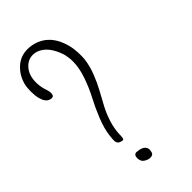

<svg xmlns="http://www.w3.org/2000/svg" viewBox="-260 -678 697 697"><g transform="rotate(-45 89.0 -329.0)"><path d="M153.8 -451.7Q149.9 -421.4 137.9 -390.9Q126 -360.4 112.1 -335Q98.1 -309.6 84.5 -284.2Q70.8 -258.8 61.3 -229Q51.8 -199.2 50.8 -169.4Q50.8 -167.5 50.8 -164.6Q50.8 -161.6 50.5 -159.9Q50.3 -158.2 50 -155.8Q49.8 -153.3 49.3 -152.1Q48.8 -150.9 48.1 -149.4Q47.4 -147.9 45.9 -147.5Q44.4 -147 42.5 -147Q40 -147 31.2 -150.4Q23.9 -153.8 21.5 -162.1Q19.5 -169.9 22.5 -192.4Q25.9 -224.6 42 -264.4Q58.1 -304.2 74.7 -335.2Q91.3 -366.2 105 -405.3Q118.7 -444.3 118.7 -477.1Q118.7 -497.1 113.8 -516.1Q113.3 -516.6 113.3 -518.1Q113.3 -519.5 112.8 -520Q107.4 -535.2 103.5 -543Q90.3 -570.3 71.5 -584Q52.7 -597.7 32.7 -597.7Q6.3 -597.7 -12 -575.9Q-30.3 -554.2 -30.3 -519Q-30.3 -500.5 -25.9 -484.4Q-23.4 -475.6 -22.5 -473.1Q-22.5 -472.2 -21.5 -470Q-20.5 -467.8 -20.5 -466.8Q-18.6 -460.4 -18.6 -451.7Q-18.6 -437.5 -29.8 -437.5Q-33.2 -437.5 -38.6 -439Q-50.8 -442.9 -58.1 -458Q-60.1 -462.4 -63 -472.2Q-66.9 -487.3 -66.9 -508.3Q-66.9 -529.3 -63 -544.9Q-53.2 -580.1 -27.6 -603Q-2 -626 33.7 -626Q55.2 -626 76.7 -617.7Q116.2 -602.1 136.7 -560.5Q144 -545.4 148.4 -528.8Q154.8 -504.9 154.8 -474.6Q154.8 -458.5 153.8 -451.7ZM48.8 -82Q79.6 -79.6 86.4 -64.9Q86.9 -64.5 87.4 -63Q87.9 -61.5 88.4 -60.5Q90.3 -53.7 87.4 -43Q85 -31.7 70.3 -31.7Q61 -31.7 51.5 -36.9Q42 -42 38.6 -48.8Q35.2 -55.7 35.2 -64Q35.2 -81.5 48.8 -82Z"/></g></svg>

Font: Sintesa 3
Style: 3
Weight: 400
Version: Version 001.000